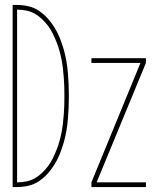

<svg xmlns="http://www.w3.org/2000/svg" viewBox="-20 -755 640 775"><path d="M31 0V-735H49Q73 -735 96 -729.5Q119 -724 138.5 -710.5Q158 -697 173.5 -679.5Q189 -662 201.5 -641.5Q214 -621 222.5 -599Q231 -577 237.5 -554.5Q244 -532 248 -508.5Q252 -485 254 -461.5Q256 -438 257 -414.5Q258 -391 258 -368Q258 -344 257 -320.5Q256 -297 254 -273.5Q252 -250 248 -226.5Q244 -203 237.5 -180.5Q231 -158 222.5 -136Q214 -114 201.5 -93.5Q189 -73 173.5 -55.5Q158 -38 138.5 -24.5Q119 -11 96 -5.5Q73 0 49 0ZM49 -19Q67 -19 85.5 -22.5Q104 -26 120 -35Q136 -44 149.5 -57Q163 -70 174 -84.5Q185 -99 193 -115.5Q201 -132 208 -149.5Q215 -167 220 -185Q225 -203 228.5 -221Q232 -239 234 -257Q236 -275 237.5 -293.5Q239 -312 239.5 -330.5Q240 -349 240 -368Q240 -386 239.5 -404.5Q239 -423 237.5 -441.5Q236 -460 234 -478Q232 -496 228.5 -514Q225 -532 220 -550Q215 -568 208 -585.5Q201 -603 193 -619.5Q185 -636 174 -650.5Q163 -665 149.5 -678Q136 -691 120 -700Q104 -709 85.5 -712.5Q67 -716 49 -716ZM349 0V-19L547 -501H349V-520H569V-501L370 -19H569V0Z"/></svg>

Font: Iosevka SS04 Thin Extended
Style: Regular
Weight: 100
Width: 7
Monospace: yes
Designer: Belleve Invis
Foundry: Belleve Invis
Version: Version 19.0.0; ttfautohint (v1.8.4)